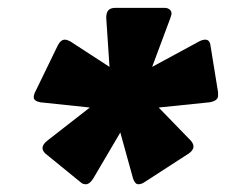

<svg xmlns="http://www.w3.org/2000/svg" viewBox="-20 -720 590 488"><path d="M65.8 -472.5Q65.8 -479.2 69.2 -485.8L126.7 -604.2Q134.2 -619.2 145 -619.2Q150 -619.2 158.3 -615L258.3 -550L250 -675Q250 -679.2 250.8 -683.3Q253.3 -700 273.3 -700H398.3Q406.7 -700 411.7 -695.4Q416.7 -690.8 415.8 -683.3L413.3 -675L366.7 -550L486.7 -615Q495 -619.2 501.7 -619.2Q513.3 -619.2 515 -604.2L534.2 -485.8V-478.3V-475Q532.5 -463.3 512.5 -460L383.3 -446.7L465.8 -361.7Q472.5 -353.3 471.7 -345.8Q470 -336.7 460 -330L346.7 -256.7Q339.2 -251.7 331.7 -251.7Q323.3 -251.7 318.3 -265.8L285.8 -383.3L216.7 -265.8Q207.5 -251.7 198.3 -251.7Q190 -251.7 185 -256.7L95 -330Q86.7 -338.3 88.3 -345.8Q89.2 -353.3 99.2 -361.7L208.3 -446.7L82.5 -460Q65.8 -463.3 65.8 -472.5Z"/></svg>

Font: BoonTook Mon
Style: Italic
Weight: 400
Italic angle: -9°
Designer: Sungsit Sawaiwan
Foundry: FontUni
Version: Version 3.0